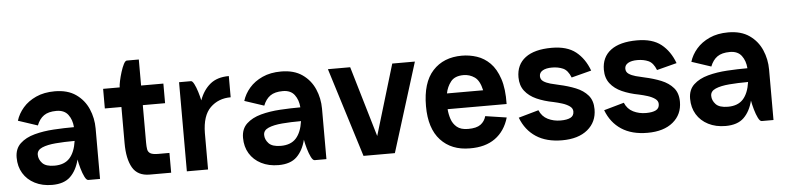

<svg xmlns="http://www.w3.org/2000/svg" viewBox="-42 -855 4404 1073"><g transform="rotate(-5 2160.0 -318.0)"><path d="M163 -328 54 -364Q66 -403 94.5 -436Q123 -469 168 -489.5Q213 -510 273 -510Q345 -510 391.5 -477.5Q438 -445 460.5 -393Q483 -341 483 -283V0H417Q407 0 397 -20Q387 -40 379 -68Q371 -96 367 -119Q352 -59 316.5 -24.5Q281 10 214 10Q159 10 117 -11.5Q75 -33 52 -71Q29 -109 29 -159Q29 -209 60 -238Q91 -267 141 -280.5Q191 -294 249.5 -297.5Q308 -301 363 -301Q360 -343 338.5 -371.5Q317 -400 273 -400Q228 -400 202.5 -382Q177 -364 163 -328ZM148 -165Q148 -139 168 -117.5Q188 -96 236 -96Q292 -96 321.5 -128.5Q351 -161 360 -224Q302 -224 254 -220Q206 -216 177 -203.5Q148 -191 148 -165Z M544 -500H637Q637 -513 642 -536.5Q647 -560 655 -585.5Q663 -611 672 -628.5Q681 -646 690 -646H757V-500H882V-390H757V-179Q757 -158 759.5 -142.5Q762 -127 775 -119Q788 -111 819 -111H882V0H762Q694 0 665.5 -49.5Q637 -99 637 -187V-390H544Z M970 0V-500H1037Q1045 -500 1054.5 -481.5Q1064 -463 1072 -437Q1080 -411 1085 -388Q1105 -444 1144.5 -477Q1184 -510 1250 -510V-391Q1181 -391 1135.5 -346.5Q1090 -302 1089 -204V0Z M1433 -328 1324 -364Q1336 -403 1364.5 -436Q1393 -469 1438 -489.5Q1483 -510 1543 -510Q1615 -510 1661.5 -477.5Q1708 -445 1730.5 -393Q1753 -341 1753 -283V0H1687Q1677 0 1667 -20Q1657 -40 1649 -68Q1641 -96 1637 -119Q1622 -59 1586.5 -24.5Q1551 10 1484 10Q1429 10 1387 -11.5Q1345 -33 1322 -71Q1299 -109 1299 -159Q1299 -209 1330 -238Q1361 -267 1411 -280.5Q1461 -294 1519.5 -297.5Q1578 -301 1633 -301Q1630 -343 1608.5 -371.5Q1587 -400 1543 -400Q1498 -400 1472.5 -382Q1447 -364 1433 -328ZM1418 -165Q1418 -139 1438 -117.5Q1458 -96 1506 -96Q1562 -96 1591.5 -128.5Q1621 -161 1630 -224Q1572 -224 1524 -220Q1476 -216 1447 -203.5Q1418 -191 1418 -165Z M1961 0 1805 -500H1930L2047 -104L2166 -500H2293L2137 0Z M2658 -162 2777 -144Q2755 -69 2699.5 -29Q2644 11 2557 10Q2454 10 2393.5 -55.5Q2333 -121 2333 -246Q2333 -378 2393.5 -444Q2454 -510 2557 -510Q2600 -510 2641 -496.5Q2682 -483 2714.5 -450.5Q2747 -418 2766 -361Q2785 -304 2783 -219H2452Q2454 -191 2463 -163.5Q2472 -136 2494 -117.5Q2516 -99 2557 -99Q2604 -99 2627 -116Q2650 -133 2658 -162ZM2557 -401Q2508 -401 2485.5 -372.5Q2463 -344 2456 -307H2659Q2647 -362 2619 -381.5Q2591 -401 2557 -401Z M3075 10Q2987 10 2929 -28Q2871 -66 2844 -137L2957 -169Q2972 -133 3004.5 -117Q3037 -101 3076 -101Q3112 -101 3131.5 -111Q3151 -121 3151 -145Q3151 -163 3134 -175Q3117 -187 3093 -194.5Q3069 -202 3046 -207Q2993 -217 2951.5 -235.5Q2910 -254 2886 -285Q2862 -316 2862 -362Q2862 -433 2913 -471.5Q2964 -510 3061 -510Q3147 -510 3196 -471Q3245 -432 3270 -364L3158 -335Q3142 -376 3115 -388Q3088 -400 3053 -400Q3020 -400 3001 -389Q2982 -378 2982 -358Q2982 -339 2997.5 -328.5Q3013 -318 3036.5 -311.5Q3060 -305 3084 -300Q3135 -289 3177 -272Q3219 -255 3244.5 -225.5Q3270 -196 3270 -147Q3270 -76 3218 -33Q3166 10 3075 10Z M3554 10Q3466 10 3408 -28Q3350 -66 3323 -137L3436 -169Q3451 -133 3483.5 -117Q3516 -101 3555 -101Q3591 -101 3610.5 -111Q3630 -121 3630 -145Q3630 -163 3613 -175Q3596 -187 3572 -194.5Q3548 -202 3525 -207Q3472 -217 3430.5 -235.5Q3389 -254 3365 -285Q3341 -316 3341 -362Q3341 -433 3392 -471.5Q3443 -510 3540 -510Q3626 -510 3675 -471Q3724 -432 3749 -364L3637 -335Q3621 -376 3594 -388Q3567 -400 3532 -400Q3499 -400 3480 -389Q3461 -378 3461 -358Q3461 -339 3476.5 -328.5Q3492 -318 3515.5 -311.5Q3539 -305 3563 -300Q3614 -289 3656 -272Q3698 -255 3723.5 -225.5Q3749 -196 3749 -147Q3749 -76 3697 -33Q3645 10 3554 10Z M3941 -328 3832 -364Q3844 -403 3872.5 -436Q3901 -469 3946 -489.5Q3991 -510 4051 -510Q4123 -510 4169.5 -477.5Q4216 -445 4238.5 -393Q4261 -341 4261 -283V0H4195Q4185 0 4175 -20Q4165 -40 4157 -68Q4149 -96 4145 -119Q4130 -59 4094.5 -24.5Q4059 10 3992 10Q3937 10 3895 -11.5Q3853 -33 3830 -71Q3807 -109 3807 -159Q3807 -209 3838 -238Q3869 -267 3919 -280.5Q3969 -294 4027.5 -297.5Q4086 -301 4141 -301Q4138 -343 4116.5 -371.5Q4095 -400 4051 -400Q4006 -400 3980.5 -382Q3955 -364 3941 -328ZM3926 -165Q3926 -139 3946 -117.5Q3966 -96 4014 -96Q4070 -96 4099.5 -128.5Q4129 -161 4138 -224Q4080 -224 4032 -220Q3984 -216 3955 -203.5Q3926 -191 3926 -165Z"/></g></svg>

Font: Haskoy Bold
Style: Regular
Weight: 700
Designer: Ertekin Erdin
Foundry: Ertekin Erdin
Version: Version 1.500; ttfautohint (v1.8.3)